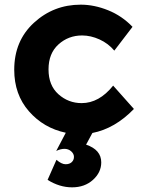

<svg xmlns="http://www.w3.org/2000/svg" viewBox="-20 -567 623 823"><path d="M330 -125Q405 -125 465 -200L554 -100Q473 -16 376 3L349 53Q414 75 414 129Q414 172 378.5 204Q343 236 289 236Q235 236 184 204L222 118Q244 137 261 137Q278 137 287.5 128Q297 119 297 105.5Q297 92 285 81.5Q273 71 256.5 71Q240 71 221 80L262 2Q167 -18 104 -90Q41 -162 41 -268Q41 -392 125.5 -469.5Q210 -547 326 -547Q384 -547 443.5 -523Q503 -499 548 -452L470 -350Q444 -381 406.5 -398Q369 -415 332 -415Q273 -415 230.5 -376.5Q188 -338 188 -269.5Q188 -201 230.5 -163Q273 -125 330 -125Z"/></svg>

Font: Montserrat Alternates
Style: Bold
Weight: 700
Version: Version 2.001